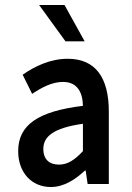

<svg xmlns="http://www.w3.org/2000/svg" viewBox="-20 -739 529 771"><path d="M53 -132C53 -46 107 12 184 12C236 12 281 -17 321 -54H324L332 0H417V-291C417 -428 363 -503 252 -503C182 -503 120 -473 71 -439L109 -362C148 -388 189 -410 233 -410C292 -410 312 -366 313 -314C132 -292 53 -237 53 -132ZM154 -141C154 -190 193 -225 313 -242V-132C281 -98 253 -78 217 -78C180 -78 154 -97 154 -141ZM243 -573H320L239 -719H137Z"/></svg>

Font: Falling Sky
Style: Condensed
Weight: 400
Designer: Paul D. Hunt
Foundry: Adobe Systems Incorporated
Version: Version 1.02